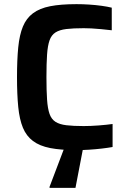

<svg xmlns="http://www.w3.org/2000/svg" viewBox="-20 -716 611 926"><path d="M349 8Q273 8 222 -2Q171 -12 139 -36Q107 -60 90.5 -100Q74 -140 68 -200Q62 -260 62 -344Q62 -428 68 -488Q74 -548 90.5 -588Q107 -628 139 -652Q171 -676 222 -686Q273 -696 349 -696Q378 -696 409.5 -694Q441 -692 470 -688Q499 -684 519 -679V-570Q492 -573 467 -575.5Q442 -578 420.5 -579Q399 -580 384 -580Q333 -580 300 -576Q267 -572 247.5 -559.5Q228 -547 219 -521.5Q210 -496 207 -453Q204 -410 204 -344Q204 -279 207 -235.5Q210 -192 219 -166.5Q228 -141 247.5 -128.5Q267 -116 300 -112Q333 -108 384 -108Q417 -108 456 -111Q495 -114 523 -118V-7Q501 -3 471 0.5Q441 4 409.5 6Q378 8 349 8ZM219 190V185L296 -18H383V-13L344 190Z"/></svg>

Font: Saira Thin SemiBold
Style: Regular
Weight: 600
Version: Version 1.101